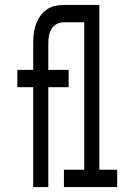

<svg xmlns="http://www.w3.org/2000/svg" viewBox="-20 -755 540 775"><path d="M114 0V-403H50V-473H114V-580Q114 -599 116 -617.5Q118 -636 124 -654Q130 -672 140.5 -687.5Q151 -703 166 -714.5Q181 -726 199 -730.5Q217 -735 236 -735H310V-665H236Q221 -665 208 -657.5Q195 -650 187.5 -637.5Q180 -625 177.5 -610Q175 -595 175 -580V-473H257V-403H175V0ZM238 0V-70H320V-665H247V-735H381V-70H453V0Z"/></svg>

Font: Iosevka Fuck
Style: Regular
Weight: 400
Monospace: yes
Designer: Belleve Invis
Foundry: Belleve Invis
Version: Version 28.0.7; ttfautohint (v1.8.3)